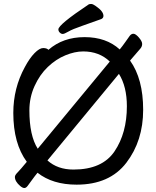

<svg xmlns="http://www.w3.org/2000/svg" viewBox="-20 -906 785 967"><path d="M350 -52Q495 -52 557 -144Q619 -236 619 -371Q619 -470 579 -534L219 -98Q270 -52 350 -52ZM170 -157 533 -596Q480 -647 399 -647Q357 -647 309.5 -627.5Q262 -608 221 -569Q180 -530 154 -472.5Q128 -415 128 -350Q128 -223 170 -157ZM82 31Q55 8 55 -15Q55 -24 68.5 -37.5Q82 -51 115 -91Q47 -183 47 -337Q47 -462 105 -568Q129 -613 154 -638.5Q179 -664 197.5 -664Q216 -664 224 -655Q297 -719 406 -719Q515 -719 583 -657Q597 -674 611 -694Q625 -714 633 -725Q641 -736 652 -736Q663 -736 679.5 -717Q696 -698 696 -684.5Q696 -671 685.5 -659.5Q675 -648 635 -601Q701 -509 701 -353Q701 -197 616.5 -86.5Q532 24 366 24Q245 24 169 -36Q155 -19 141 0.5Q127 20 119 30.5Q111 41 102.5 41Q94 41 82 31ZM274 -758Q274 -782 427 -884Q431 -886 439.5 -886Q448 -886 463 -875Q501 -849 501 -826Q501 -815 490 -810Q441 -792 393 -775.5Q345 -759 324.5 -747Q304 -735 296 -735Q288 -735 281 -742Q274 -749 274 -758Z"/></svg>

Font: LXGW WenKai Lite
Style: Bold
Weight: 700
Designer: LXGW / Fontworks Inc.
Foundry: LXGW / Fontworks Inc.
Version: Version 1.330;April 28, 2024